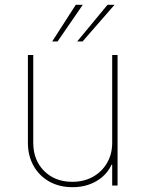

<svg xmlns="http://www.w3.org/2000/svg" viewBox="-20 -776 608 803"><path d="M449.2 -178.7V-545.9H471.7V0H449.2V-86.9H446.3Q426.8 -43.9 382.8 -18.3Q338.9 7.3 282.2 6.8Q228 6.8 186 -16.8Q144 -40.5 120.4 -82.5Q96.7 -124.5 96.7 -178.7V-545.9H119.1V-178.7Q119.1 -106.4 164.6 -61Q210 -15.6 282.2 -15.6Q331.1 -15.6 368.7 -36.6Q406.2 -57.6 427.7 -94.5Q449.2 -131.3 449.2 -178.7ZM302.7 -602.5 429.7 -755.9H459L325.2 -602.5ZM198.2 -602.5 296.9 -755.9H326.2L220.7 -602.5Z"/></svg>

Font: Inter Tight Thin
Style: Regular
Weight: 250
Designer: Rasmus Andersson
Foundry: rsms
Version: Version 3.004